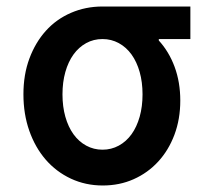

<svg xmlns="http://www.w3.org/2000/svg" viewBox="-20 -560 640 590"><path d="M295 -100Q268 -100 245 -112.5Q222 -125 205.8 -147.5Q189.6 -170.1 180.8 -201.3Q172 -232.4 172 -270Q172 -307.6 180.8 -338.7Q189.6 -369.9 205.8 -392.5Q222 -415 244.8 -427.5Q267.5 -440 295 -440Q322 -440 345 -427.5Q368 -415 384.2 -392.5Q400.4 -369.9 409.2 -338.7Q418 -307.6 418 -270Q418 -232.4 409.2 -201.3Q400.4 -170.1 384.2 -147.5Q368 -125 345 -112.5Q322 -100 295 -100ZM295.7 10Q347.3 10 390.6 -9.3Q434 -28.6 466 -63.3Q498 -98 516 -145.9Q534 -193.9 534 -251Q534 -307.4 516.5 -354.8Q498.9 -402.1 467 -436.6Q435 -471 391.5 -490.5Q348 -510 295 -510L468 -426V-440H565V-540H294.9Q243 -540 198 -520.5Q153 -501 120.9 -465.3Q88.8 -429.7 70.4 -380.3Q52 -331 52 -270.2Q52 -209.4 70 -158.2Q88 -107 120.4 -69.5Q152.8 -32.1 197.9 -11Q243 10 295.7 10Z"/></svg>

Font: CommitMonoV142 ExtLt
Style: Regular
Weight: 200
Monospace: yes
Designer: Eigil Nikolajsen
Foundry: Eigil Nikolajsen
Version: Version 1.142